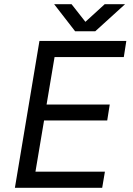

<svg xmlns="http://www.w3.org/2000/svg" viewBox="-20 -895 632 915"><path d="M51 0 168 -700H582L570 -623H240L202 -397H503L491 -321H190L149 -77H480L467 0ZM338 -746 238 -875H321L387 -791L479 -875H576L434 -746Z"/></svg>

Font: Figtree
Style: Italic
Weight: 400
Italic angle: -9.5°
Foundry: Erik Kennedy
Version: Version 2.001; ttfautohint (v1.8.4.7-5d5b);gftools[0.9.27]